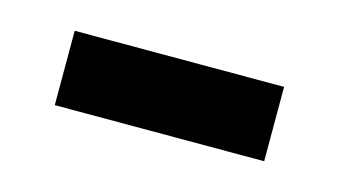

<svg xmlns="http://www.w3.org/2000/svg" viewBox="-30 -425 384 217"><g transform="rotate(15 161.5 -316.5)"><path d="M39 -273V-360H284V-273Z"/></g></svg>

Font: Noto Sans Sinhala UI SemiCondensed Medium
Style: Regular
Weight: 500
Width: 4
Designer: Jelle Bosma - Monotype Design Team
Foundry: Monotype Imaging Inc.
Version: Version 2.006; ttfautohint (v1.8.4.7-5d5b)